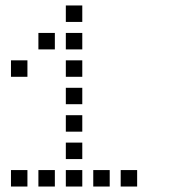

<svg xmlns="http://www.w3.org/2000/svg" viewBox="-20 -700 640 700"><path d="M221 -680Q220 -680 220 -680Q220 -680 220 -679V-621Q220 -620 220 -620Q220 -620 221 -620H279Q280 -620 280 -620Q280 -620 280 -621V-679Q280 -680 280 -680Q280 -680 279 -680ZM121 -580Q120 -580 120 -580Q120 -580 120 -579V-521Q120 -520 120 -520Q120 -520 121 -520H179Q180 -520 180 -520Q180 -520 180 -521V-579Q180 -580 180 -580Q180 -580 179 -580ZM221 -580Q220 -580 220 -580Q220 -580 220 -579V-521Q220 -520 220 -520Q220 -520 221 -520H279Q280 -520 280 -520Q280 -520 280 -521V-579Q280 -580 280 -580Q280 -580 279 -580ZM21 -480Q20 -480 20 -480Q20 -480 20 -479V-421Q20 -420 20 -420Q20 -420 21 -420H79Q80 -420 80 -420Q80 -420 80 -421V-479Q80 -480 80 -480Q80 -480 79 -480ZM221 -480Q220 -480 220 -480Q220 -480 220 -479V-421Q220 -420 220 -420Q220 -420 221 -420H279Q280 -420 280 -420Q280 -420 280 -421V-479Q280 -480 280 -480Q280 -480 279 -480ZM221 -380Q220 -380 220 -380Q220 -380 220 -379V-321Q220 -320 220 -320Q220 -320 221 -320H279Q280 -320 280 -320Q280 -320 280 -321V-379Q280 -380 280 -380Q280 -380 279 -380ZM221 -280Q220 -280 220 -280Q220 -280 220 -279V-221Q220 -220 220 -220Q220 -220 221 -220H279Q280 -220 280 -220Q280 -220 280 -221V-279Q280 -280 280 -280Q280 -280 279 -280ZM221 -180Q220 -180 220 -180Q220 -180 220 -179V-121Q220 -120 220 -120Q220 -120 221 -120H279Q280 -120 280 -120Q280 -120 280 -121V-179Q280 -180 280 -180Q280 -180 279 -180ZM21 -80Q20 -80 20 -80Q20 -80 20 -79V-21Q20 -20 20 -20Q20 -20 21 -20H79Q80 -20 80 -20Q80 -20 80 -21V-79Q80 -80 80 -80Q80 -80 79 -80ZM121 -80Q120 -80 120 -80Q120 -80 120 -79V-21Q120 -20 120 -20Q120 -20 121 -20H179Q180 -20 180 -20Q180 -20 180 -21V-79Q180 -80 180 -80Q180 -80 179 -80ZM221 -80Q220 -80 220 -80Q220 -80 220 -79V-21Q220 -20 220 -20Q220 -20 221 -20H279Q280 -20 280 -20Q280 -20 280 -21V-79Q280 -80 280 -80Q280 -80 279 -80ZM321 -80Q320 -80 320 -80Q320 -80 320 -79V-21Q320 -20 320 -20Q320 -20 321 -20H379Q380 -20 380 -20Q380 -20 380 -21V-79Q380 -80 380 -80Q380 -80 379 -80ZM421 -80Q420 -80 420 -80Q420 -80 420 -79V-21Q420 -20 420 -20Q420 -20 421 -20H479Q480 -20 480 -20Q480 -20 480 -21V-79Q480 -80 480 -80Q480 -80 479 -80Z"/></svg>

Font: Doto Black Medium
Style: Regular
Weight: 500
Monospace: yes
Version: Version 1.000